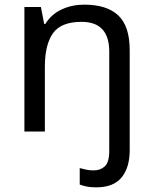

<svg xmlns="http://www.w3.org/2000/svg" viewBox="-20 -566 658 826"><path d="M394 240Q370 240 353 236.5Q336 233 323 228V157Q337 161 351 164Q365 167 383 167Q412 167 431 149.5Q450 132 450 83V-344Q450 -472 331 -472Q242 -472 207.5 -422.5Q173 -373 173 -279V0H85V-536H156L170 -463H175Q201 -505 245.5 -525.5Q290 -546 342 -546Q440 -546 489 -499.5Q538 -453 538 -350V80Q538 155 503 197.5Q468 240 394 240Z"/></svg>

Font: Go Noto Current
Style: Regular
Weight: 400
Designer: Monotype Design Team
Foundry: Monotype Imaging Inc.
Version: Version 2.007; ttfautohint (v1.8) -l 8 -r 50 -G 200 -x 14 -D